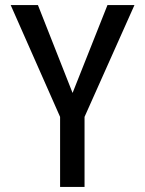

<svg xmlns="http://www.w3.org/2000/svg" viewBox="-20 -734 570 754"><path d="M216 0H312V-275L508 -714H402L265 -369L129 -714H22L216 -275Z"/></svg>

Font: Noto Sans Mono Condensed Medium
Style: Regular
Weight: 500
Width: 3
Designer: Monotype Design Team
Foundry: Monotype Imaging Inc.
Version: Version 2.014